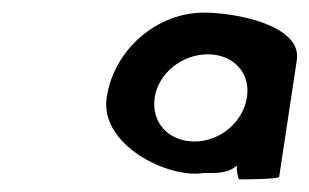

<svg xmlns="http://www.w3.org/2000/svg" viewBox="-20 -788 490 304"><path d="M149 -634C137 -559 246 -505 302 -514C323 -514 341 -513 355 -526C354 -520 357 -504 359 -504C362 -504 421 -504 422 -508L450 -693C458 -748 354 -768 303 -768C227 -768 160 -708 149 -634ZM225 -634C231 -672 268 -702 309 -702C350 -702 377 -672 371 -634C365 -595 329 -564 288 -564C246 -564 219 -595 225 -634Z"/></svg>

Font: Ampere
Style: SCSuExtIta
Weight: 400
Version: Version 1